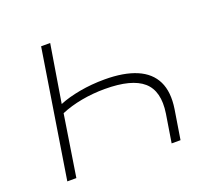

<svg xmlns="http://www.w3.org/2000/svg" viewBox="-121 -851 1069 996"><g transform="rotate(-20 413.0 -352.5)"><path d="M88 0 200 -705H250L198 -387Q246 -407 312 -419Q378 -431 450 -431Q556 -431 625.5 -401.5Q695 -372 724 -312.5Q753 -253 739 -162L713 0H664L689 -156Q707 -275 644.5 -329.5Q582 -384 434 -384Q368 -384 305.5 -372.5Q243 -361 191 -339L138 0Z"/></g></svg>

Font: Nunito Sans 10pt Expanded ExtraLight
Style: Italic
Weight: 250
Width: 7
Italic angle: -9°
Designer: Vernon Adams
Foundry: Vernon Adams
Version: Version 3.101;gftools[0.9.27]